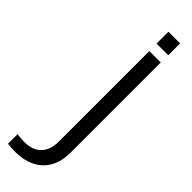

<svg xmlns="http://www.w3.org/2000/svg" viewBox="-298 -640 870 870"><g transform="rotate(45 137.0 -205.0)"><path d="M237 60V-520H164V60C164 131 125 172 57 172C39 172 21 171 8 168V230C23 232 41 233 56 233C170 233 237 168 237 60ZM163 -567H238V-643H163Z"/></g></svg>

Font: Non Bureau Light
Style: Regular
Weight: 300
Designer: Jona Saucedo
Foundry: Non Foundry
Version: Version 1.000;FEAKit 1.0